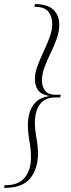

<svg xmlns="http://www.w3.org/2000/svg" viewBox="-72 -760 342 930"><path d="M-52 150 -50 137H-44Q18 137 48 100Q78 63 78 4Q78 -35 70.5 -77.5Q63 -120 63 -155Q63 -186 71.5 -215Q80 -244 102 -266Q124 -288 167 -295Q127 -302 112 -323.5Q97 -345 97 -378Q97 -406 109.5 -440Q122 -474 139 -510Q156 -546 168.5 -580Q181 -614 181 -644Q181 -680 162 -703.5Q143 -727 98 -727H95L97 -740H98Q158 -740 186.5 -713Q215 -686 215 -641Q215 -606 202.5 -571.5Q190 -537 173 -502.5Q156 -468 143.5 -434.5Q131 -401 131 -369Q131 -343 145.5 -322Q160 -301 198 -301H222L220 -288H197Q159 -288 137 -270.5Q115 -253 106 -225.5Q97 -198 97 -168Q97 -134 104.5 -92Q112 -50 112 -17Q112 56 75 103Q38 150 -50 150Z"/></svg>

Font: Spectral ExtraLight
Style: Italic
Weight: 275
Italic angle: -10°
Designer: Jean-Baptiste Levee
Foundry: Production Type
Version: Version 2.001